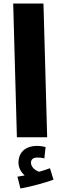

<svg xmlns="http://www.w3.org/2000/svg" viewBox="-20 -780 342 1091"><path d="M76 0H248L227 -760H55ZM96 291C164 279 236 258 284 241L264 176C245 183 224 190 202 196C182 189 156 171 156 144C156 126 169 115 193 115C207 115 220 117 232 120L239 56C226 52 209 49 188 49C138 49 85 75 85 145C85 174 101 200 120 217C110 219 96 221 79 224Z"/></svg>

Font: Noto Sans Arabic ExtCond Blk
Style: Regular
Weight: 900
Width: 2
Designer: Monotype Design Team, Nadine Chahine, Nizar Qandah and Khaled Hosny
Foundry: Monotype Imaging Inc.
Version: Version 2.012